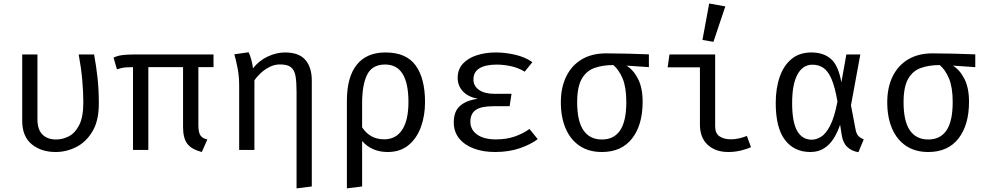

<svg xmlns="http://www.w3.org/2000/svg" viewBox="-20 -848 5578 1086"><path d="M512.3 -540Q524.6 -472.3 531.8 -406.4Q539 -340.5 539 -261.5Q539 -165.6 503.3 -105.4Q467.7 -45.1 411.8 -16.7Q355.9 11.8 294.9 11.8Q212.8 11.8 159.2 -32.3Q105.6 -76.4 105.6 -165.1V-540H191.8V-172.8Q191.8 -115.4 220 -87.2Q248.2 -59 297.9 -59Q334.4 -59 369.7 -77.2Q405.1 -95.4 428.2 -141Q451.3 -186.7 451.3 -269.2Q451.3 -326.2 445.4 -394.1Q439.5 -462.1 425.1 -540Z M1187.7 -540V-468.2H1102.1V-140Q1102.1 -99.5 1113.6 -82.3Q1125.1 -65.1 1152.8 -59L1121.5 11.8Q1063.1 -3.1 1039.2 -35.1Q1015.4 -67.2 1015.4 -129.7V-468.2H819V0H732.3V-468.2Q708.2 -467.7 694.4 -466.9Q680.5 -466.2 669 -463.6Q657.4 -461 641.5 -455.9L622.1 -522.1Q635.9 -528.7 651 -532.6Q666.2 -536.4 690.3 -538.2Q714.4 -540 755.4 -540Z M1591.8 -551.3Q1670.8 -551.3 1707.2 -509.2Q1743.6 -467.2 1743.6 -392.3V206.7L1657.4 217.4V-328.7Q1657.4 -384.1 1651.5 -417.9Q1645.6 -451.8 1625.6 -467.7Q1605.6 -483.6 1563.6 -483.6Q1533.3 -483.6 1505.6 -469.7Q1477.9 -455.9 1455.6 -435.4Q1433.3 -414.9 1419 -393.3V0H1332.8V-363.1Q1332.8 -417.4 1323.8 -462.6Q1314.9 -507.7 1305.6 -541L1386.2 -552.3Q1393.8 -538.5 1401.5 -509.7Q1409.2 -481 1410.8 -461.5Q1445.6 -505.6 1494.9 -528.5Q1544.1 -551.3 1591.8 -551.3Z M2160.5 -551.3Q2277.9 -551.3 2331 -477.9Q2384.1 -404.6 2384.1 -270.3Q2384.1 -194.4 2361 -130.3Q2337.9 -66.2 2291 -27.2Q2244.1 11.8 2172.8 11.8Q2083.1 11.8 2028.2 -50.3V206.7L1942.1 217.4V-277.4Q1942.1 -411.8 1997.7 -481.5Q2053.3 -551.3 2160.5 -551.3ZM2158.5 -483.1Q2085.6 -483.1 2056.9 -425.9Q2028.2 -368.7 2028.2 -263.6V-127.7Q2072.8 -60 2153.3 -60Q2220 -60 2255.1 -114.4Q2290.3 -168.7 2290.3 -270.8Q2290.3 -483.1 2158.5 -483.1Z M2862.6 -247.2H2770.3Q2701 -247.2 2670.8 -225.9Q2640.5 -204.6 2640.5 -159.5Q2640.5 -114.4 2678.7 -86.9Q2716.9 -59.5 2785.1 -59.5Q2844.1 -59.5 2890.8 -75.6Q2937.4 -91.8 2974.9 -118.5L3021.5 -61Q2982.6 -31.3 2920.5 -9.7Q2858.5 11.8 2780 11.8Q2713.3 11.8 2660.8 -7.7Q2608.2 -27.2 2577.4 -64.6Q2546.7 -102.1 2546.7 -156.4Q2546.7 -217.9 2581.8 -249Q2616.9 -280 2682.1 -289.2Q2625.6 -301 2597.2 -332.3Q2568.7 -363.6 2568.7 -407.7Q2568.7 -455.4 2597.9 -487.4Q2627.2 -519.5 2676.7 -535.4Q2726.2 -551.3 2785.6 -551.3Q2836.9 -551.3 2893.3 -538.5Q2949.7 -525.6 2991.3 -496.4L2947.7 -442.6Q2912.8 -464.1 2871.3 -473.3Q2829.7 -482.6 2789.2 -482.6Q2727.2 -482.6 2692.6 -462.1Q2657.9 -441.5 2657.9 -398.5Q2657.9 -361.5 2689.5 -339.5Q2721 -317.4 2775.9 -317.4H2873.3Z M3408.7 -546.2Q3467.2 -546.2 3533.6 -544.4Q3600 -542.6 3650.3 -540.5V-468.2L3523.1 -476.9Q3562.1 -453.8 3588.5 -402.6Q3614.9 -351.3 3614.9 -272.3Q3614.9 -141 3555.1 -64.6Q3495.4 11.8 3384.6 11.8Q3310.3 11.8 3258.5 -23.1Q3206.7 -57.9 3179.5 -121.3Q3152.3 -184.6 3152.3 -269.7Q3152.3 -352.8 3182.6 -415.1Q3212.8 -477.4 3270 -511.8Q3327.2 -546.2 3408.7 -546.2ZM3244.6 -269.7Q3244.6 -162.6 3280.3 -110.8Q3315.9 -59 3384.6 -59Q3452.8 -59 3487.7 -110.8Q3522.6 -162.6 3522.6 -270.8Q3522.6 -353.8 3501.8 -403.6Q3481 -453.3 3449.2 -480Q3389.2 -480 3343.1 -463.8Q3296.9 -447.7 3270.8 -402.3Q3244.6 -356.9 3244.6 -269.7Z M3939 -467.2H3756.4L3766.7 -540H4025.1V-133.3Q4025.1 -93.3 4050 -76.7Q4074.9 -60 4114.4 -60Q4135.9 -60 4159.2 -65.1Q4182.6 -70.3 4204.6 -79L4227.7 -15.9Q4209.7 -6.2 4173.1 2.8Q4136.4 11.8 4099.5 11.8Q4026.7 11.8 3982.8 -29Q3939 -69.7 3939 -143.1ZM3991.3 -828.2 4082.6 -811.8 4015.4 -611.3 3953.3 -622.1Z M4569.2 -551.3Q4637.9 -551.3 4680 -514.6Q4722.1 -477.9 4739 -382.1L4767.2 -540H4846.2L4793.3 -252.3L4820 -112.3Q4824.6 -90.8 4835.1 -79.2Q4845.6 -67.7 4865.6 -60L4835.4 12.8Q4796.9 6.7 4772.3 -16.7Q4747.7 -40 4741 -84.6L4731.8 -142.6Q4717.9 -101 4696.2 -65.9Q4674.4 -30.8 4641.8 -9.5Q4609.2 11.8 4563.6 11.8Q4471.8 11.8 4419.7 -56.9Q4367.7 -125.6 4367.7 -265.1Q4367.7 -348.7 4390.3 -413.3Q4412.8 -477.9 4457.4 -514.6Q4502.1 -551.3 4569.2 -551.3ZM4575.9 -482.1Q4520.5 -482.1 4490.5 -426.4Q4460.5 -370.8 4460.5 -265.1Q4460.5 -158.5 4488.7 -108.2Q4516.9 -57.9 4571.8 -57.9Q4596.9 -57.9 4623.8 -74.1Q4650.8 -90.3 4675.1 -136.7Q4699.5 -183.1 4716.9 -273.8Q4702.6 -356.9 4682.8 -402.1Q4663.1 -447.2 4636.4 -464.6Q4609.7 -482.1 4575.9 -482.1Z M5254.9 -546.2Q5313.3 -546.2 5379.7 -544.4Q5446.2 -542.6 5496.4 -540.5V-468.2L5369.2 -476.9Q5408.2 -453.8 5434.6 -402.6Q5461 -351.3 5461 -272.3Q5461 -141 5401.3 -64.6Q5341.5 11.8 5230.8 11.8Q5156.4 11.8 5104.6 -23.1Q5052.8 -57.9 5025.6 -121.3Q4998.5 -184.6 4998.5 -269.7Q4998.5 -352.8 5028.7 -415.1Q5059 -477.4 5116.2 -511.8Q5173.3 -546.2 5254.9 -546.2ZM5090.8 -269.7Q5090.8 -162.6 5126.4 -110.8Q5162.1 -59 5230.8 -59Q5299 -59 5333.8 -110.8Q5368.7 -162.6 5368.7 -270.8Q5368.7 -353.8 5347.9 -403.6Q5327.2 -453.3 5295.4 -480Q5235.4 -480 5189.2 -463.8Q5143.1 -447.7 5116.9 -402.3Q5090.8 -356.9 5090.8 -269.7Z"/></svg>

Font: FiraCode Nerd Font
Style: Regular
Weight: 400
Designer: Carrois Corporate, Edenspiekermann AG, Nikita Prokopov
Foundry: Carrois Corporate, Edenspiekermann AG, Nikita Prokopov
Version: Version 6.002;Nerd Fonts 2.2.2